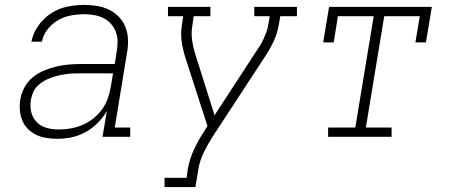

<svg xmlns="http://www.w3.org/2000/svg" viewBox="-20 -558 1840 783"><path d="M213 8Q191 8 169 4.5Q147 1 128 -8Q109 -17 94 -32Q79 -47 71 -66.5Q63 -86 61 -108Q59 -130 63 -153Q67 -178 80 -202Q93 -226 114 -243Q135 -260 160 -270.5Q185 -281 211 -287Q237 -293 262 -295Q287 -297 313 -297H448L456 -349Q460 -370 459.5 -390.5Q459 -411 452 -429Q445 -447 432 -461.5Q419 -476 401.5 -484.5Q384 -493 364 -496.5Q344 -500 324 -500Q297 -500 269.5 -495Q242 -490 217.5 -476Q193 -462 174.5 -439Q156 -416 151 -388H108Q115 -423 136.5 -453.5Q158 -484 189 -504Q220 -524 255 -531Q290 -538 324 -538Q351 -538 377 -533.5Q403 -529 425.5 -518Q448 -507 465.5 -488.5Q483 -470 492 -446.5Q501 -423 502 -396.5Q503 -370 498 -343L448 -38H511V0H398L416 -106Q401 -79 378.5 -56.5Q356 -34 328.5 -19Q301 -4 272 2Q243 8 213 8ZM221 -30Q246 -30 270 -34.5Q294 -39 317.5 -49Q341 -59 361.5 -75.5Q382 -92 397 -113Q412 -134 420 -157.5Q428 -181 432 -205L441 -259H313Q297 -259 281.5 -258.5Q266 -258 251 -256Q236 -254 220.5 -250.5Q205 -247 189.5 -241.5Q174 -236 160 -228Q146 -220 134 -208.5Q122 -197 115.5 -182Q109 -167 106 -151Q103 -134 104.5 -117.5Q106 -101 112.5 -86Q119 -71 130.5 -59.5Q142 -48 156.5 -41.5Q171 -35 187.5 -32.5Q204 -30 221 -30Z M651 205V167H741L746 131Q753 91 771 52Q789 13 813 -23L826 -44L736 -323Q726 -354 721 -388Q716 -422 722 -457L727 -492H665V-530H838V-492H770L765 -457Q759 -425 763.5 -394Q768 -363 777 -335L855 -88L1022 -344Q1031 -357 1039.5 -370.5Q1048 -384 1054.5 -398.5Q1061 -413 1066.5 -427.5Q1072 -442 1074 -457L1080 -492H1017V-530H1191V-492H1123L1117 -457Q1111 -421 1095 -387.5Q1079 -354 1058 -323L848 -2Q828 29 811.5 62.5Q795 96 789 131L777 205Z M1318 0V-38H1429L1504 -492H1358L1341 -385H1298L1322 -530H1741L1717 -385H1674L1692 -492H1547L1472 -38H1577V0Z"/></svg>

Font: Iosevka Curly Slab XLtExObl
Style: Regular
Weight: 200
Width: 7
Italic angle: -9°
Monospace: yes
Designer: Belleve Invis
Foundry: Belleve Invis
Version: Version 11.0.0; ttfautohint (v1.8.3)